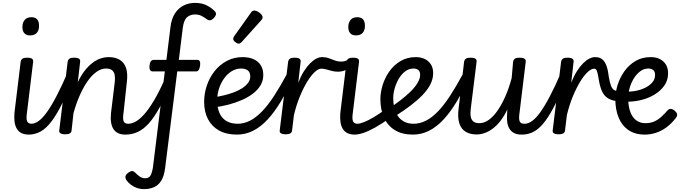

<svg xmlns="http://www.w3.org/2000/svg" viewBox="-20 -914 4707 1328"><path d="M180 17Q150 17 129.5 7Q109 -3 97 -22.5Q85 -42 81 -70Q77 -98 80 -134L123 -487Q126 -502 136 -508.5Q146 -515 166 -515Q192 -515 202 -507.5Q212 -500 209 -484L167 -139Q160 -93 167.5 -75.5Q175 -58 200 -58Q214 -58 220.5 -46.5Q227 -35 225.5 -20.5Q224 -6 212.5 5.5Q201 17 180 17ZM188 -669Q163 -669 149 -683.5Q135 -698 135 -727Q135 -757 150.5 -776Q166 -795 198 -795Q223 -795 236.5 -780.5Q250 -766 250 -736Q251 -707 235.5 -688Q220 -669 188 -669Z M177 17Q163 17 156 5.5Q149 -6 151 -20.5Q153 -35 164 -46.5Q175 -58 196 -58Q220 -58 246.5 -76.5Q273 -95 303.5 -137Q334 -179 370.5 -248.5Q407 -318 451 -420Q457 -434 470 -434Q483 -434 493 -425Q503 -416 498 -403Q453 -286 414 -206Q375 -126 338 -76.5Q301 -27 262 -5Q223 17 177 17Z M848 17Q818 17 797 7Q776 -3 764 -22.5Q752 -42 748 -70Q744 -98 748 -134L774 -348Q777 -377 773 -397Q769 -417 755 -428.5Q741 -440 712 -440Q681 -440 649 -418Q617 -396 588 -355.5Q559 -315 533.5 -258.5Q508 -202 488 -130L475 -11Q474 2 463 8.5Q452 15 430 15Q411 15 399 8.5Q387 2 390 -14L448 -487Q451 -502 461 -508.5Q471 -515 491 -515Q517 -515 527 -507.5Q537 -500 534 -484L518 -345Q540 -392 565.5 -424.5Q591 -457 619 -478.5Q647 -500 675.5 -509.5Q704 -519 732 -519Q777 -519 808 -500.5Q839 -482 852 -443.5Q865 -405 857 -344L835 -139Q828 -93 835 -75.5Q842 -58 867 -58Q881 -58 888 -46.5Q895 -35 893 -20.5Q891 -6 880 5.5Q869 17 848 17Z M848 17Q834 17 827 5.5Q820 -6 822 -20.5Q824 -35 835 -46.5Q846 -58 867 -58Q891 -58 919 -73.5Q947 -89 978 -124Q1009 -159 1044.5 -218Q1080 -277 1119 -365Q1125 -379 1138.5 -378.5Q1152 -378 1161.5 -369Q1171 -360 1166 -347Q1124 -244 1086 -174Q1048 -104 1010.5 -62Q973 -20 933 -1.5Q893 17 848 17Z M976 394Q950 394 927 386Q904 378 885 363.5Q866 349 853 330Q845 316 848.5 303.5Q852 291 868 280Q883 269 893.5 269Q904 269 916 281Q930 296 947 307.5Q964 319 984 319Q1010 319 1021 300Q1032 281 1038 242L1120 -420H1036Q1024 -420 1018 -430Q1012 -440 1014 -460Q1018 -500 1044 -500H1131L1159 -726Q1166 -785 1190.5 -822Q1215 -859 1251 -876.5Q1287 -894 1328 -894Q1378 -894 1411.5 -876Q1445 -858 1465 -837Q1477 -824 1473.5 -812.5Q1470 -801 1459 -789Q1446 -776 1435 -774Q1424 -772 1412 -780Q1391 -796 1372 -805Q1353 -814 1329 -814Q1295 -814 1273 -794Q1251 -774 1244 -720L1217 -500H1345Q1369 -500 1364 -460Q1359 -420 1336 -420H1206L1122 249Q1115 304 1095.5 335.5Q1076 367 1045.5 380.5Q1015 394 976 394Z M1620 17Q1546 17 1495.5 -11Q1445 -39 1418.5 -90Q1392 -141 1392 -209Q1392 -267 1410.5 -322Q1429 -377 1464 -421.5Q1499 -466 1548.5 -492.5Q1598 -519 1659 -519Q1701 -519 1733 -505Q1765 -491 1783 -463.5Q1801 -436 1801 -395Q1801 -356 1782 -324Q1763 -292 1729.5 -266.5Q1696 -241 1652.5 -222Q1609 -203 1559 -190Q1509 -177 1457 -171L1459 -241Q1493 -246 1528.5 -254.5Q1564 -263 1596.5 -275Q1629 -287 1654.5 -303.5Q1680 -320 1695.5 -340.5Q1711 -361 1711 -385Q1711 -414 1694 -427Q1677 -440 1648 -440Q1613 -440 1582.5 -421.5Q1552 -403 1529.5 -371Q1507 -339 1494.5 -300Q1482 -261 1482 -220Q1482 -168 1498.5 -131.5Q1515 -95 1547 -76.5Q1579 -58 1624 -58Q1639 -58 1645.5 -46.5Q1652 -35 1651 -20.5Q1650 -6 1642 5.5Q1634 17 1620 17Z M1618 17Q1609 17 1604.5 5.5Q1600 -6 1600.5 -20.5Q1601 -35 1607 -46.5Q1613 -58 1623 -58Q1667 -58 1708.5 -79Q1750 -100 1791 -142Q1832 -184 1874.5 -249Q1917 -314 1964 -401Q1970 -411 1982.5 -408.5Q1995 -406 2005 -397Q2015 -388 2010 -378Q1966 -285 1922 -211.5Q1878 -138 1830.5 -87Q1783 -36 1730.5 -9.5Q1678 17 1618 17Z M1631 -612Q1621 -612 1607 -623Q1593 -634 1593 -645Q1593 -649 1594.5 -653.5Q1596 -658 1600 -664L1714 -824Q1720 -834 1726 -837.5Q1732 -841 1740 -841Q1750 -841 1763.5 -833.5Q1777 -826 1786.5 -815.5Q1796 -805 1796 -795Q1796 -787 1793.5 -782.5Q1791 -778 1784 -771L1654 -626Q1641 -612 1631 -612Z M1955 15Q1936 15 1924 8.5Q1912 2 1915 -14L1973 -487Q1976 -502 1986 -508.5Q1996 -515 2016 -515Q2042 -515 2052 -507.5Q2062 -500 2059 -484L2043 -342Q2061 -388 2082 -421Q2103 -454 2125 -476Q2147 -498 2168 -508.5Q2189 -519 2207 -519Q2226 -519 2235 -507Q2244 -495 2243 -479Q2242 -463 2231.5 -451Q2221 -439 2202 -439Q2182 -439 2157 -416Q2132 -393 2105.5 -350Q2079 -307 2054.5 -248Q2030 -189 2013 -118L2000 -11Q1999 2 1988 8.5Q1977 15 1955 15Z M2319 -418Q2295 -418 2274.5 -423.5Q2254 -429 2236.5 -434Q2219 -439 2203 -439Q2184 -439 2175.5 -451Q2167 -463 2168 -479Q2169 -495 2179 -507Q2189 -519 2208 -519Q2233 -519 2254 -511.5Q2275 -504 2295.5 -496Q2316 -488 2340 -488Q2353 -488 2364 -491Q2375 -494 2386 -499Q2399 -508 2409.5 -500Q2420 -492 2421 -477.5Q2422 -463 2407 -452Q2379 -431 2358 -424.5Q2337 -418 2319 -418Z M2434 17Q2404 17 2383.5 7Q2363 -3 2351 -22.5Q2339 -42 2335 -70Q2331 -98 2334 -134L2377 -487Q2380 -502 2390 -508.5Q2400 -515 2420 -515Q2446 -515 2456 -507.5Q2466 -500 2463 -484L2421 -139Q2414 -93 2421.5 -75.5Q2429 -58 2454 -58Q2468 -58 2474.5 -46.5Q2481 -35 2479.5 -20.5Q2478 -6 2466.5 5.5Q2455 17 2434 17ZM2442 -669Q2417 -669 2403 -683.5Q2389 -698 2389 -727Q2389 -757 2404.5 -776Q2420 -795 2452 -795Q2477 -795 2490.5 -780.5Q2504 -766 2504 -736Q2505 -707 2489.5 -688Q2474 -669 2442 -669Z M2431 17Q2417 17 2410 5.5Q2403 -6 2405 -20.5Q2407 -35 2418 -46.5Q2429 -58 2450 -58Q2469 -58 2497 -69Q2525 -80 2563.5 -102.5Q2602 -125 2651 -161Q2664 -170 2675 -166Q2686 -162 2692 -150.5Q2698 -139 2696 -125.5Q2694 -112 2682 -102Q2623 -59 2576.5 -33Q2530 -7 2494.5 5Q2459 17 2431 17Z M2672 -165Q2710 -190 2748 -219Q2786 -248 2817.5 -278.5Q2849 -309 2867.5 -339.5Q2886 -370 2886 -396Q2886 -420 2873 -430Q2860 -440 2841 -440Q2808 -440 2782 -420Q2756 -400 2738 -369Q2720 -338 2710 -303Q2700 -268 2700 -237Q2700 -194 2709.5 -160.5Q2719 -127 2737 -104.5Q2755 -82 2781 -70Q2807 -58 2842 -58Q2856 -58 2862.5 -46.5Q2869 -35 2868 -20.5Q2867 -6 2859.5 5.5Q2852 17 2837 17Q2761 17 2711 -14Q2661 -45 2636 -100.5Q2611 -156 2611 -229Q2611 -276 2627 -327Q2643 -378 2674 -421.5Q2705 -465 2751 -492Q2797 -519 2856 -519Q2891 -519 2918 -506Q2945 -493 2960.5 -468.5Q2976 -444 2976 -408Q2976 -368 2956.5 -330Q2937 -292 2901.5 -255.5Q2866 -219 2819 -183.5Q2772 -148 2717 -113Z M2835 17Q2826 17 2821.5 5.5Q2817 -6 2817.5 -20.5Q2818 -35 2824 -46.5Q2830 -58 2840 -58Q2884 -58 2925.5 -79Q2967 -100 3008 -142Q3049 -184 3091.5 -249Q3134 -314 3181 -401Q3187 -411 3199.5 -408.5Q3212 -406 3222 -397Q3232 -388 3227 -378Q3183 -285 3139 -211.5Q3095 -138 3047.5 -87Q3000 -36 2947.5 -9.5Q2895 17 2835 17Z M3276 16Q3232 16 3201 -2.5Q3170 -21 3157 -61Q3144 -101 3152 -163L3190 -487Q3193 -502 3203 -508.5Q3213 -515 3234 -515Q3259 -515 3269 -507.5Q3279 -500 3276 -484L3236 -161Q3232 -129 3236 -107Q3240 -85 3254.5 -73.5Q3269 -62 3296 -62Q3329 -62 3361 -85Q3393 -108 3422 -150Q3451 -192 3476 -249Q3501 -306 3519 -374L3529 -487Q3532 -502 3542 -508.5Q3552 -515 3573 -515Q3598 -515 3608.5 -507.5Q3619 -500 3616 -484L3574 -139Q3567 -93 3574 -75.5Q3581 -58 3606 -58Q3620 -58 3626.5 -46.5Q3633 -35 3631.5 -20.5Q3630 -6 3619 5.5Q3608 17 3587 17Q3559 17 3539.5 8Q3520 -1 3507.5 -18Q3495 -35 3490 -59.5Q3485 -84 3487 -116L3489 -157Q3468 -112 3442.5 -79Q3417 -46 3389 -25Q3361 -4 3332.5 6Q3304 16 3276 16Z M3590 17Q3576 17 3569 5.5Q3562 -6 3564 -20.5Q3566 -35 3577 -46.5Q3588 -58 3609 -58Q3633 -58 3659.5 -76.5Q3686 -95 3716.5 -137Q3747 -179 3783.5 -248.5Q3820 -318 3864 -420Q3870 -434 3883 -434Q3896 -434 3906 -425Q3916 -416 3911 -403Q3866 -286 3827 -206Q3788 -126 3751 -76.5Q3714 -27 3675 -5Q3636 17 3590 17Z M3843 15Q3824 15 3812 8.5Q3800 2 3803 -14L3861 -487Q3864 -502 3874 -508.5Q3884 -515 3904 -515Q3930 -515 3940 -507.5Q3950 -500 3947 -484L3931 -342Q3949 -388 3970 -421Q3991 -454 4013 -476Q4035 -498 4056 -508.5Q4077 -519 4095 -519Q4114 -519 4123 -507Q4132 -495 4131 -479Q4130 -463 4119.5 -451Q4109 -439 4090 -439Q4070 -439 4045 -416Q4020 -393 3993.5 -350Q3967 -307 3942.5 -248Q3918 -189 3901 -118L3888 -11Q3887 2 3876 8.5Q3865 15 3843 15Z M4259 -213Q4214 -217 4186.5 -233.5Q4159 -250 4144 -282.5Q4129 -315 4121 -367Q4114 -410 4108 -424.5Q4102 -439 4090 -439Q4071 -439 4063 -451Q4055 -463 4056 -479Q4057 -495 4067 -507Q4077 -519 4096 -519Q4128 -519 4146.5 -503Q4165 -487 4175.5 -457Q4186 -427 4191 -382Q4198 -340 4207 -318.5Q4216 -297 4230 -290Q4244 -283 4267 -280Q4284 -278 4291.5 -267Q4299 -256 4297.5 -243Q4296 -230 4286 -220.5Q4276 -211 4259 -213Z M4440 17Q4372 17 4326.5 -14.5Q4281 -46 4258.5 -101.5Q4236 -157 4236 -229Q4236 -276 4252 -327Q4268 -378 4299 -421.5Q4330 -465 4375.5 -492Q4421 -519 4481 -519Q4516 -519 4543 -506Q4570 -493 4585.5 -468Q4601 -443 4601 -407Q4601 -359 4574.5 -321.5Q4548 -284 4504 -258Q4460 -232 4405.5 -220Q4351 -208 4294 -211L4297 -281Q4334 -278 4371.5 -284.5Q4409 -291 4440.5 -306Q4472 -321 4491.5 -343.5Q4511 -366 4511 -396Q4511 -419 4498 -429.5Q4485 -440 4465 -440Q4433 -440 4407 -420Q4381 -400 4362.5 -369Q4344 -338 4334.5 -303Q4325 -268 4325 -237Q4325 -195 4333 -162Q4341 -129 4356.5 -107Q4372 -85 4394 -73.5Q4416 -62 4444 -62Q4478 -62 4504.5 -73.5Q4531 -85 4553 -105Q4575 -125 4595 -148Q4607 -162 4621 -160.5Q4635 -159 4647 -148Q4660 -137 4663 -125.5Q4666 -114 4656 -100Q4624 -58 4588 -32Q4552 -6 4514 5.5Q4476 17 4440 17Z"/></svg>

Font: Playwrite GB S
Style: Italic
Weight: 400
Italic angle: -7°
Designer: Veronika Burian, José Scaglione
Foundry: TypeTogether
Version: Version 1.000